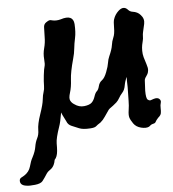

<svg xmlns="http://www.w3.org/2000/svg" viewBox="-150 -500 687 764"><g transform="rotate(-5 193.5 -118.0)"><path d="M430.7 -158.2 428.7 -118.2Q428.7 -87.9 435.5 -82.5Q442.4 -77.1 447.8 -79.1Q453.1 -81.1 459 -83Q474.6 -87.9 481.9 -81.1Q489.3 -74.2 486.3 -65.4Q483.4 -56.6 483.9 -44.4Q484.4 -32.2 482.9 -23.9Q481.4 -15.6 470.7 -6.8Q461.9 2.9 459.5 8.3Q457 13.7 449.7 15.1Q442.4 16.6 439 19.5Q435.5 22.5 431.6 25.4Q419.9 31.2 399.9 26.4Q379.9 21.5 369.6 6.8Q359.4 -7.8 356.4 -18.1Q353.5 -28.3 356.4 -46.9Q359.4 -65.4 359.4 -84L360.4 -138.7Q360.4 -146.5 359.9 -156.7Q359.4 -167 360.4 -179.7Q352.5 -164.1 349.6 -147.5Q346.7 -128.9 337.4 -118.7Q328.1 -108.4 322.8 -98.6Q317.4 -88.9 310.1 -82Q302.7 -75.2 295.9 -70.3Q279.3 -59.6 275.4 -52.7Q267.6 -42 259.3 -29.3Q251 -16.6 240.2 -7.8Q227.5 0 221.7 5.4Q215.8 10.7 198.2 11.7Q168.9 13.7 153.8 7.3Q138.7 1 124.5 -4.9Q110.4 -10.7 105.5 -24.4Q101.6 -33.2 96.7 -42Q91.8 -50.8 87.9 -61.5Q81.1 -21.5 75.2 -5.9Q59.6 39.1 59.6 59.1Q59.6 79.1 58.6 89.8Q56.6 113.3 45.9 124Q42 147.5 29.3 158.2Q15.6 167 9.8 175.8Q3.9 184.6 -0.5 191.4Q-4.9 198.2 -9.8 204.1Q-17.6 213.9 -40.5 216.3Q-63.5 218.8 -74.2 216.8Q-99.6 213.9 -99.6 195.3Q-99.6 187.5 -93.8 183.6Q-87.9 179.7 -80.1 175.8Q-60.5 163.1 -54.7 142.6Q-48.8 120.1 -41 106.4Q-29.3 84 -26.4 65.4Q-23.4 46.9 -16.1 32.7Q-8.8 18.6 -8.8 0Q-8.8 -23.4 4.4 -61.5Q17.6 -99.6 19.5 -118.7Q21.5 -137.7 25.4 -148.4Q29.3 -159.2 29.3 -172.9Q29.3 -189.5 32.2 -215.3Q35.2 -241.2 38.1 -249.5Q41 -257.8 39.1 -279.3Q37.1 -300.8 43 -322.3Q48.8 -343.8 48.8 -367.2Q49.8 -390.6 49.8 -403.8Q49.8 -417 59.6 -423.8Q69.3 -430.7 74.2 -431.2Q79.1 -431.6 84 -429.7Q100.6 -425.8 118.2 -430.7Q168.9 -447.3 171.9 -407.2Q173.8 -374 168.9 -352.1Q164.1 -330.1 162.1 -310.5Q160.2 -291 154.3 -270.5Q139.6 -217.8 138.2 -188Q136.7 -158.2 129.9 -136.7Q123 -115.2 127.9 -105.5Q132.8 -95.7 142.6 -89.8Q161.1 -76.2 182.1 -78.6Q203.1 -81.1 211.9 -89.4Q220.7 -97.7 225.6 -112.8Q230.5 -127.9 236.8 -133.3Q243.2 -138.7 246.6 -152.8Q250 -167 260.7 -174.8Q271.5 -182.6 280.3 -205.6Q289.1 -228.5 291 -242.2Q293 -255.9 297.9 -266.6Q310.5 -294.9 312.5 -310.5Q314.5 -326.2 320.8 -340.3Q327.1 -354.5 327.1 -378.9Q327.1 -403.3 330.1 -412.1Q335.9 -430.7 350.6 -444.3Q372.1 -463.9 388.7 -445.3Q395.5 -437.5 405.8 -436Q416 -434.6 423.8 -430.7Q431.6 -426.8 437.5 -419.9Q452.1 -404.3 447.8 -383.8Q443.4 -363.3 440.9 -353.5Q438.5 -343.8 438.5 -334.5Q438.5 -325.2 436.5 -317.9Q434.6 -310.5 432.6 -300.8Q430.7 -291 430.7 -277.8Q430.7 -264.6 434.1 -252Q437.5 -239.3 442.9 -223.6Q448.2 -208 447.3 -198.7Q446.3 -189.5 443.4 -184.1Q440.4 -178.7 437.5 -174.8Q430.7 -166 430.7 -158.2Z"/></g></svg>

Font: Creepster
Style: Regular
Weight: 400
Designer: Font Diner, Inc
Foundry: Font Diner, Inc
Version: Version 1.002